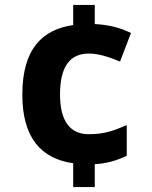

<svg xmlns="http://www.w3.org/2000/svg" viewBox="-20 -744 612 774"><path d="M362 -647V-724H275V-643C152 -625 70 -549 70 -362C70 -189 146 -104 275 -86V10H362V-82C409 -85 449 -96 491 -116V-240C439 -217 400 -203 338 -203C264 -203 222 -254 222 -363C222 -473 260 -528 338 -528C378 -528 417 -515 464 -496L508 -611C471 -629 425 -644 362 -647Z"/></svg>

Font: Noto Sans Malayalam
Style: Bold
Weight: 700
Designer: Jelle Bosma - Monotype Design Team
Foundry: Monotype Imaging Inc.
Version: Version 2.104